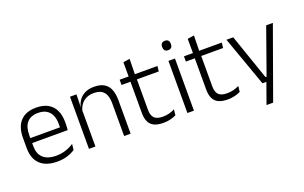

<svg xmlns="http://www.w3.org/2000/svg" viewBox="-94 -1090 2673 1687"><g transform="rotate(-20 1243.0 -246.0)"><path d="M265 10.5Q159.5 10.5 105 -42.5Q50.5 -95.5 50.5 -193.5V-288.5Q50.5 -390.5 101.2 -445Q152 -499.5 249 -499.5Q314 -499.5 358 -475Q402 -450.5 424.2 -404.5Q446.5 -358.5 446.5 -294V-276.5Q446.5 -262 445.5 -247.5Q444.5 -233 443 -218.5H387Q388 -240.5 388 -260.2Q388 -280 388 -296.5Q388 -345.5 372.2 -379.8Q356.5 -414 325.8 -432Q295 -450 249 -450Q180.5 -450 145.5 -409.8Q110.5 -369.5 110.5 -293.5V-246L111 -238V-187.5Q111 -154 120.8 -127Q130.5 -100 150.8 -80.8Q171 -61.5 201.8 -51.5Q232.5 -41.5 273.5 -41.5Q321 -41.5 361.8 -54.8Q402.5 -68 438 -91.5L432 -37Q401 -15.5 358.5 -2.5Q316 10.5 265 10.5ZM82 -218.5V-265H429.5V-218.5Z M891.5 0V-306Q891.5 -349.5 879.8 -381Q868 -412.5 841 -429.5Q814 -446.5 768.5 -446.5Q726.5 -446.5 695.5 -430.5Q664.5 -414.5 645.5 -386.5Q626.5 -358.5 619.5 -322.5L607 -367.5H620.5Q627 -403.5 647.8 -432.8Q668.5 -462 703.8 -479.8Q739 -497.5 789.5 -497.5Q848.5 -497.5 884 -475.5Q919.5 -453.5 935.8 -412.2Q952 -371 952 -312V0ZM562.5 0V-487.5H623L620 -367L623 -364V0Z M1257.5 9.5Q1204 9.5 1170.8 -6.5Q1137.5 -22.5 1122.2 -55.5Q1107 -88.5 1107 -137.5V-455.5H1167V-144.5Q1167 -93 1190.8 -68.2Q1214.5 -43.5 1271 -43.5Q1301 -43.5 1329.2 -50.5Q1357.5 -57.5 1382.5 -70.5L1377 -17.5Q1353.5 -5 1322 2.2Q1290.5 9.5 1257.5 9.5ZM1023.5 -429.5V-478.5H1377L1371.5 -429.5ZM1107.5 -471.5 1107 -611.5 1168.5 -621 1165.5 -471.5Z M1483 0V-487.5H1544V0ZM1513.5 -576.5Q1493.5 -576.5 1483.2 -587.5Q1473 -598.5 1473 -619V-622.5Q1473 -642.5 1483.2 -653.5Q1493.5 -664.5 1513.5 -664.5Q1534 -664.5 1544 -653.5Q1554 -642.5 1554 -622.5V-619Q1554 -598.5 1544 -587.5Q1534 -576.5 1513.5 -576.5Z M1859 9.5Q1805.5 9.5 1772.2 -6.5Q1739 -22.5 1723.8 -55.5Q1708.5 -88.5 1708.5 -137.5V-455.5H1768.5V-144.5Q1768.5 -93 1792.2 -68.2Q1816 -43.5 1872.5 -43.5Q1902.5 -43.5 1930.8 -50.5Q1959 -57.5 1984 -70.5L1978.5 -17.5Q1955 -5 1923.5 2.2Q1892 9.5 1859 9.5ZM1625 -429.5V-478.5H1978.5L1973 -429.5ZM1709 -471.5 1708.5 -611.5 1770 -621 1767 -471.5Z M2272.5 -62.5 2241 -48.5 2397 -487.5H2459.5L2222 172H2160L2237 -43L2262.5 -20H2192L2025.5 -487.5H2089L2235.5 -62.5Z"/></g></svg>

Font: Anek Tamil Light
Style: Regular
Weight: 300
Designer: Aadarsh Rajan (Tamil), Yesha Goshar (Latin)
Foundry: Ek Type
Version: Version 1.003